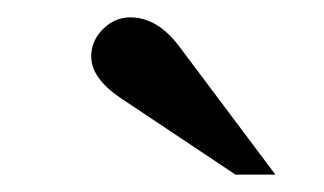

<svg xmlns="http://www.w3.org/2000/svg" viewBox="-20 -717 373 221"><path d="M297 -516H251L119 -604Q85 -627 85 -652Q85 -670 98.5 -683.5Q112 -697 130 -697Q161 -697 186 -664Z"/></svg>

Font: STIX
Style: Bold Italic
Weight: 700
Italic angle: -16.33°
Designer: MicroPress Inc., with final additions and corrections provided by Coen Hoffman, Elsevier (retired)
Version: Version 1.1.1